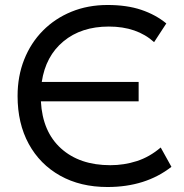

<svg xmlns="http://www.w3.org/2000/svg" viewBox="-20 -735 737 770"><path d="M411 15Q302.5 15 221.2 -30.5Q140 -76 95.2 -158Q50.5 -240 50.5 -350Q50.5 -429.5 77 -496.2Q103.5 -563 152 -612Q200.5 -661 266.5 -688Q332.5 -715 411.5 -715Q489 -715 546.8 -695.5Q604.5 -676 647 -641L598 -566Q529 -628.5 416.5 -628.5Q306 -628.5 234.5 -569.2Q163 -510 147.5 -406.5H536V-328.5H144Q150.5 -206.5 225 -139.5Q299.5 -72.5 422.5 -72.5Q477.5 -72.5 528.8 -89Q580 -105.5 624.5 -143.5L667.5 -66Q564 15 411 15Z"/></svg>

Font: Geologica Light
Style: Regular
Weight: 300
Designer: Sindre Bremnes, Frode Helland
Foundry: Monokrom Skriftforlag AS
Version: Version 1.010; ttfautohint (v1.8.4.7-5d5b);gftools[0.9.28]